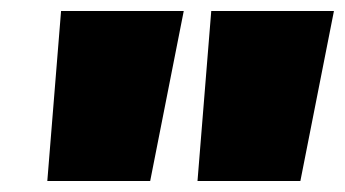

<svg xmlns="http://www.w3.org/2000/svg" viewBox="-20 -760 627 349"><path d="M314 -740 253 -431H66L91 -740ZM587 -740 526 -431H339L364 -740Z"/></svg>

Font: Pathway Extreme Condensed Black
Style: Italic
Weight: 900
Width: 3
Italic angle: -8°
Version: Version 1.001;gftools[0.9.26]